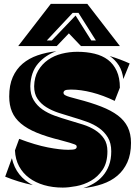

<svg xmlns="http://www.w3.org/2000/svg" viewBox="-20 -974 721 1001"><path d="M80 -250Q165 -218 229.5 -205.5Q294 -193 336 -193Q364 -193 372 -197Q380 -201 380 -209Q380 -212 378.5 -215Q377 -218 368.5 -221.5Q360 -225 343 -230Q326 -235 296 -243Q223 -261 172 -282Q121 -303 89 -330Q57 -357 42.5 -391.5Q28 -426 28 -471Q28 -530 46.5 -572Q65 -614 98 -642Q131 -670 176 -685.5Q221 -701 274 -707Q217 -687 178.5 -642.5Q140 -598 138 -524Q138 -481 155.5 -452Q173 -423 201 -403.5Q229 -384 265 -371Q301 -358 339 -347Q377 -336 413 -324.5Q449 -313 477 -295Q505 -277 522.5 -251Q540 -225 540 -185Q540 -126 515 -89Q490 -52 454 -31.5Q418 -11 377.5 -3.5Q337 4 307 4Q254 4 209.5 -9Q165 -22 132 -46.5Q99 -71 79.5 -107Q60 -143 58 -190ZM663 -229Q663 -170 644 -128Q625 -86 592 -58Q559 -30 513.5 -14.5Q468 1 414 7Q442 -2 468.5 -17.5Q495 -33 515.5 -56.5Q536 -80 548 -111.5Q560 -143 560 -185Q560 -228 542.5 -257Q525 -286 497 -306Q469 -326 433 -339Q397 -352 359 -363Q321 -374 285 -386Q249 -398 221 -415.5Q193 -433 175.5 -459Q158 -485 158 -524Q159 -572 179 -606Q199 -640 230.5 -662Q262 -684 302 -694Q342 -704 383 -704Q432 -704 473 -694Q514 -684 543 -662Q572 -640 588.5 -604Q605 -568 605 -517L578 -448Q518 -477 459.5 -492Q401 -507 350 -507Q324 -507 317.5 -502Q311 -497 311 -490Q311 -487 312.5 -484Q314 -481 321 -477Q328 -473 343 -468.5Q358 -464 385 -457Q455 -439 507.5 -418.5Q560 -398 594.5 -372Q629 -346 646 -311Q663 -276 663 -229ZM7 -53 42 -149Q53 -100 81 -65Q109 -30 151 -9Q113 -17 77 -28Q41 -39 7 -53ZM656 -643 623 -562Q618 -604 599.5 -633Q581 -662 552 -682Q608 -665 656 -643ZM402 -734 339 -800 276 -734H75L245 -954H435L605 -734ZM389 -907H359L224 -763H250L374 -893L456 -763H480Z"/></svg>

Font: J.M. Nexus Grotesque
Style: Regular
Weight: 900
Designer: deFharo
Foundry: deFharo
Version: Version 3.003